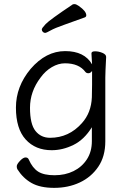

<svg xmlns="http://www.w3.org/2000/svg" viewBox="-20 -733 620 928"><path d="M493 -457Q489 -381 489 -358V-50Q489 23 455 73Q421 123 365.5 149Q310 175 242 175Q174 175 132.5 151.5Q91 128 64 85Q61 80 61 70.5Q61 61 76.5 44.5Q92 28 103.5 28Q115 28 119 38Q137 79 164.5 96.5Q192 114 243.5 114Q295 114 335.5 94Q376 74 400 37Q424 0 424 -51V-118Q387 -58 335 -32.5Q283 -7 230 -7Q151 -7 104 -59Q57 -111 57 -213Q57 -315 128 -400Q202 -486 295 -486Q388 -486 425 -422L422 -475Q422 -485 439.5 -485Q457 -485 475 -477.5Q493 -470 493 -458ZM425 -390Q417 -379 407.5 -379Q398 -379 393 -385Q362 -427 294 -427Q262 -427 230.5 -408.5Q199 -390 176 -358Q125 -291 125 -212Q125 -133 151.5 -100Q178 -67 222 -67Q313 -67 376 -138Q421 -188 424 -263Q425 -290 425 -324ZM390 -649Q341 -631 292.5 -614Q244 -597 224 -585.5Q204 -574 198 -574Q192 -574 187 -579Q182 -584 182 -590.5Q182 -597 201 -617Q220 -637 332 -712Q334 -713 341 -713Q348 -713 361 -704Q397 -679 397 -659Q397 -652 390 -649Z"/></svg>

Font: ToneOZ-Pinyin-WenKai-Regular
Style: Regular
Weight: 400
Designer: Fontworks Inc.
Foundry: ToneOZ
Version: Version 0.240331